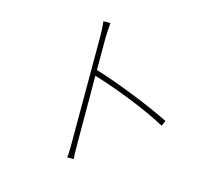

<svg xmlns="http://www.w3.org/2000/svg" viewBox="-108 -898 1215 1055"><g transform="rotate(15 500.0 -370.0)"><path d="M360 -81C360 -46 360 -8 357 17H394C391 -8 391 -46 391 -81L390 -456C501 -424 700 -348 813 -285L826 -316C705 -376 521 -449 390 -489V-669C390 -688 392 -731 395 -757H355C359 -730 360 -690 360 -669C360 -586 360 -116 360 -81Z"/></g></svg>

Font: Harano Aji Gothic TW ExtraLight
Style: Regular
Weight: 250
Foundry: Masamichi Hosoda
Version: HaranoAjiGothicTW-ExtraLight version 20230610;ttx 4.39.4